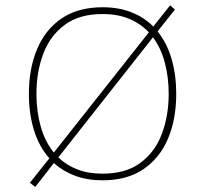

<svg xmlns="http://www.w3.org/2000/svg" viewBox="-20 -683 783 733"><path d="M371.6 -655.3Q433.6 -655.3 482.2 -636Q530.8 -616.7 565.4 -581.5L565.9 -582L578.1 -598.1L629.4 -662.6L647.9 -646.5L597.7 -583.5L585.4 -567.9L581.5 -563Q617.2 -519 635 -458.3Q652.8 -397.5 652.8 -324.7Q652.8 -228 621.3 -153.6Q589.8 -79.1 527.3 -36.9Q464.8 5.4 371.6 5.4Q313 5.4 266.6 -12Q220.2 -29.3 185.5 -60.5L176.8 -49.3L164.6 -33.2L114.3 30.8L94.2 14.6L145 -49.3L156.7 -64L168.5 -78.6Q129.4 -122.6 109.9 -185.5Q90.3 -248.5 90.3 -324.7Q90.3 -421.4 121.8 -496.1Q153.3 -570.8 215.8 -613Q278.3 -655.3 371.6 -655.3ZM371.6 -629.4Q282.7 -629.4 227.1 -588.1Q171.4 -546.9 145.3 -477.8Q119.1 -408.7 119.1 -324.7Q119.1 -258.3 135.3 -200.4Q151.4 -142.6 185.5 -100.6L548.3 -559.6Q517.6 -592.3 473.9 -610.8Q430.2 -629.4 371.6 -629.4ZM624 -324.7Q624 -387.7 609.4 -443.4Q594.7 -499 564 -540.5L202.6 -82Q232.9 -52.7 274.9 -36.4Q316.9 -20 371.6 -20Q460.4 -20 516.1 -61.3Q571.8 -102.5 597.9 -171.9Q624 -241.2 624 -324.7Z"/></svg>

Font: Estedad-FD Thin
Style: Regular
Weight: 100
Designer: Amin Abedi
Version: Version 7.3